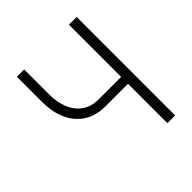

<svg xmlns="http://www.w3.org/2000/svg" viewBox="-190 -833 965 965"><g transform="rotate(-45 292.5 -350.0)"><path d="M290 -280H487V-329H290ZM450 -700V0H505V-700ZM132 -700H80V-518Q80 -451 103.5 -397Q127 -343 174 -311.5Q221 -280 290 -280V-329Q238 -329 203 -354Q168 -379 150 -422Q132 -465 132 -518Z"/></g></svg>

Font: Jost Light
Style: Regular
Weight: 300
Version: Version 3.710